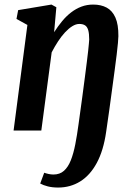

<svg xmlns="http://www.w3.org/2000/svg" viewBox="-20 -586 552 862"><path d="M241 256Q215 256 194.5 250.8Q174 245.5 160.5 238L178.5 189.5Q186.5 192.5 197.8 195Q209 197.5 220 197.5Q248.5 197.5 267.2 180.8Q286 164 298 133.5Q310 103 318 62Q326 21 332.5 -27.5Q342 -95 349 -147.5Q356 -200 361.2 -240Q366.5 -280 370 -309Q373.5 -338 375.8 -357.5Q378 -377 379 -389.5Q380 -402 380.5 -408.5Q380.5 -435.5 376 -450.8Q371.5 -466 361.8 -472.2Q352 -478.5 336 -478.5Q321 -478.5 304.8 -468.5Q288.5 -458.5 272 -440.8Q255.5 -423 240.5 -400Q225.5 -377 212 -351L165.5 0H41L103 -474L54 -501L61.5 -540.5L211 -565.5L233 -553.5L223 -441.5Q240 -468 258.8 -490.8Q277.5 -513.5 299.2 -530.2Q321 -547 345.5 -556.2Q370 -565.5 398.5 -565.5Q433.5 -565.5 459 -551.8Q484.5 -538 498.2 -507Q512 -476 511.5 -423.5Q511.5 -414.5 509.5 -393Q507.5 -371.5 503.8 -340.5Q500 -309.5 494.8 -270.5Q489.5 -231.5 483.5 -186.8Q477.5 -142 470.8 -93.2Q464 -44.5 456.5 6.5Q444.5 90 414.5 145.5Q384.5 201 340.2 228.5Q296 256 241 256Z"/></svg>

Font: Merriweather 24pt SemiCondensed
Style: Bold Italic
Weight: 700
Width: 4
Italic angle: -7.8°
Designer: Eben Sorkin
Foundry: Eben Sorkin
Version: Version 2.101